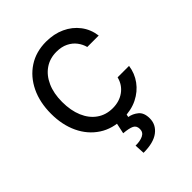

<svg xmlns="http://www.w3.org/2000/svg" viewBox="-217 -668 996 996"><g transform="rotate(-45 281.0 -170.0)"><path d="M297.9 11.7Q221.7 11.7 166.3 -24.7Q110.8 -61 80.8 -124.5Q50.8 -188 50.8 -269.5Q50.8 -353 81.5 -416.7Q112.3 -480.5 167.7 -516.6Q223.1 -552.7 296.9 -552.7Q354.5 -552.7 400.6 -531.5Q446.8 -510.3 476.3 -471.7Q505.9 -433.1 512.7 -381.8H428.7Q422.4 -406.7 405.8 -428.7Q389.2 -450.7 362.1 -464.1Q335 -477.5 297.9 -477.5Q249 -477.5 212.4 -452.1Q175.8 -426.8 155.3 -380.6Q134.8 -334.5 134.8 -272.5Q134.8 -209.5 154.8 -162.4Q174.8 -115.2 211.7 -89.4Q248.5 -63.5 297.9 -63.5Q347.2 -63.5 382.3 -89.1Q417.5 -114.7 428.7 -159.2H512.7Q505.9 -110.8 477.8 -72.3Q449.7 -33.7 404.1 -11Q358.4 11.7 297.9 11.7ZM258.8 -2.9H328.1L322.3 25.4Q350.1 29.8 373.3 48.8Q396.5 67.9 396.5 109.4Q396.5 155.3 358.6 184.1Q320.8 212.9 247.1 212.9L244.1 157.2Q277.3 157.7 299.3 147.2Q321.3 136.7 321.3 112.3Q321.3 87.9 303 78.9Q284.7 69.8 244.1 66.4Z"/></g></svg>

Font: Inter V
Style: Weight 400 Optical size 14.0
Weight: 400
Designer: Rasmus Andersson
Foundry: rsms
Version: Version 4.000;git-4fc901f